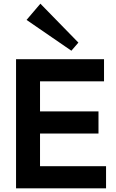

<svg xmlns="http://www.w3.org/2000/svg" viewBox="-20 -1021 628 1041"><path d="M67 0V-700H544V-580H197V-417H514V-297H197V-120H555V0ZM367 -746 124 -913 199 -1001 405 -790Z"/></svg>

Font: Zen Kaku Gothic New Black
Style: Regular
Weight: 900
Designer: Yoshimichi Ohira
Foundry: Positype
Version: Version 1.001